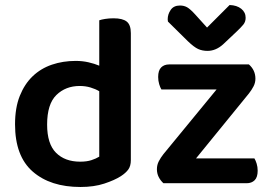

<svg xmlns="http://www.w3.org/2000/svg" viewBox="-20 -731 1082 766"><path d="M502 -92Q502 -69 492 -55Q482 -41 462 -28Q437 -12 396 1.5Q355 15 301 15Q181 15 110.5 -46.5Q40 -108 40 -235Q40 -301 59 -348.5Q78 -396 110.5 -427Q143 -458 187 -473Q231 -488 282 -488Q309 -488 333 -482.5Q357 -477 376 -469V-650Q384 -653 399.5 -655.5Q415 -658 433 -658Q469 -658 485.5 -645Q502 -632 502 -599ZM376 -367Q361 -376 341 -382Q321 -388 298 -388Q242 -388 205 -352Q168 -316 168 -234Q168 -157 203.5 -121.5Q239 -86 300 -86Q326 -86 344.5 -92Q363 -98 376 -106ZM632 0Q620 -11 613 -25Q606 -39 606 -56Q606 -73 613.5 -87.5Q621 -102 632 -116L844 -374H624Q619 -382 615 -395.5Q611 -409 611 -424Q611 -450 623 -462Q635 -474 655 -474H973Q999 -451 999 -417Q999 -401 991.5 -386.5Q984 -372 973 -358L762 -99H995Q1000 -91 1004 -78Q1008 -65 1008 -50Q1008 -24 996 -12Q984 0 964 0ZM806 -621 896 -711Q925 -710 942.5 -696Q960 -682 960 -660Q960 -644 950.5 -632.5Q941 -621 923 -604L870 -554Q841 -528 808 -528Q787 -528 770.5 -535.5Q754 -543 729 -567L650 -645Q649 -649 649 -654Q649 -674 661 -691.5Q673 -709 698 -709Q714 -709 726.5 -702Q739 -695 759 -673Z"/></svg>

Font: Baloo 2 SemiBold
Style: Regular
Weight: 600
Designer: Sarang Kulkarni and Ek Type
Foundry: Ek Type
Version: Version 1.640;hotconv 1.0.111;makeotfexe 2.5.65597; ttfautoh